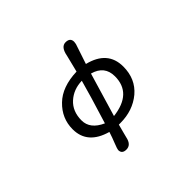

<svg xmlns="http://www.w3.org/2000/svg" viewBox="-180 -966 1360 1360"><g transform="rotate(-45 500.0 -286.5)"><path d="M339.8 95.7Q339.8 86.9 356.4 44.9Q373 3.9 386.7 -39.1Q215.8 -86.9 215.8 -236.3Q215.8 -345.7 296.9 -423.8Q376 -501 524.4 -505.9L555.7 -631.8Q569.3 -708 616.2 -708Q662.1 -708 662.1 -667L659.2 -646.5L609.4 -497.1Q784.2 -454.1 784.2 -296.9Q784.2 -173.8 698.2 -100.6Q611.3 -28.3 486.3 -28.3H470.7L455.1 30.3L444.3 72.3Q431.6 134.8 383.8 134.8Q339.8 134.8 339.8 95.7ZM504.9 -433.6Q420.9 -431.6 363.3 -379.9Q304.7 -327.1 304.7 -236.3Q304.7 -150.4 407.2 -104.5Q476.6 -327.1 504.9 -433.6ZM693.4 -290Q693.4 -394.5 586.9 -423.8L489.3 -95.7Q693.4 -120.1 693.4 -290Z"/></g></svg>

Font: KTXP_ComRound
Style: Medium
Weight: 500
Version: Version 1.01;May 16, 2022;FontCreator 13.0.0.2683 64-bit